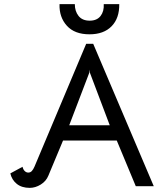

<svg xmlns="http://www.w3.org/2000/svg" viewBox="-20 -900 794 929"><path d="M30 -61 89 -93Q92 -80 99.5 -72.5Q107 -65 117 -65Q127 -65 134 -72.5Q141 -80 147 -94L397 -688H431L724 1H637L545 -220H285L214 -50Q203 -23 177 -7Q151 9 124 9Q85 9 61 -10.5Q37 -30 30 -61ZM511 -294 415 -548 413 -563 412 -548 315 -294ZM268 -880H342Q342 -846 360 -823Q378 -800 414 -800Q449 -800 466.5 -822.5Q484 -845 482 -880H557Q558 -812 520 -773Q482 -734 413 -734Q341 -734 303.5 -775.5Q266 -817 268 -880Z"/></svg>

Font: Bellota
Style: Bold
Weight: 700
Designer: Kemie Guaida
Foundry: Kemie Guaida
Version: Version 4.001